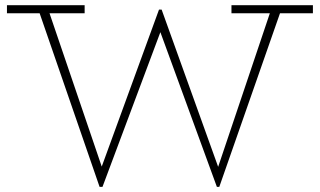

<svg xmlns="http://www.w3.org/2000/svg" viewBox="-20 -706 1232 740"><path d="M1186 -686V-654.8H1059.1L825.2 14.2H815.9L598.1 -582L375 14.2H363.8L132.8 -654.8H6.8V-686H306.2V-654.8H170.9L372.1 -64L592.8 -668.9H603L820.8 -63L1020 -654.8H872.1V-686Z"/></svg>

Font: BioRhyme ExtraLight
Style: Regular
Weight: 275
Designer: Aoife Mooney
Foundry: Aoife Mooney Type
Version: Version 1.500;PS 001.500;hotconv 1.0.88;makeotf.lib2.5.64775